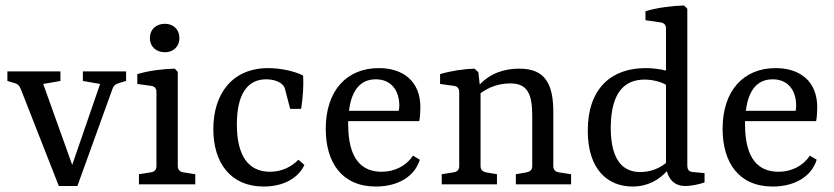

<svg xmlns="http://www.w3.org/2000/svg" viewBox="-20 -674 3050 702"><path d="M195 6H263L392 -351C396 -362 404 -367 414 -370L441 -378V-413H283V-378L346 -367L244 -71L138 -367L201 -378V-413H7V-378L34 -370C45 -367 51 -360 55 -351Z M630 -411 619 -423C577 -422 525 -416 482 -403V-367L533 -360C546 -358 552 -350 552 -338V-67C552 -54 545 -46 532 -44L488 -37V0H694V-37L650 -44C637 -46 630 -54 630 -67ZM636 -535C636 -566 614 -587 583 -587C550 -587 528 -566 528 -535C528 -504 550 -483 583 -483C614 -483 636 -504 636 -535Z M760 -202C760 -80 822 8 944 8C1016 8 1070 -22 1093 -71L1071 -90C1048 -66 1012 -46 967 -46C890 -46 846 -102 846 -219C846 -330 885 -384 953 -384C978 -384 998 -377 1010 -367C1020 -359 1022 -351 1025 -337L1041 -276H1081C1087 -314 1091 -361 1088 -398C1059 -413 1007 -425 961 -425C829 -425 760 -331 760 -202Z M1171 -203C1171 -80 1230 8 1354 8C1438 8 1497 -31 1515 -90L1490 -105C1466 -68 1423 -46 1376 -46C1305 -46 1253 -89 1253 -220C1253 -224 1253 -228 1253 -231H1513C1516 -247 1517 -268 1517 -282C1517 -376 1455 -425 1365 -425C1247 -425 1171 -342 1171 -203ZM1354 -384C1409 -384 1440 -345 1440 -287C1440 -280 1439 -276 1438 -269H1256C1266 -350 1302 -384 1354 -384Z M2068 0V-37L2023 -44C2011 -46 2003 -53 2003 -67V-264C2003 -365 1975 -423 1879 -423C1826 -423 1775 -408 1734 -365L1729 -410L1715 -423C1677 -422 1629 -415 1589 -403V-367L1640 -360C1653 -358 1659 -350 1659 -338V-67C1659 -54 1652 -46 1639 -44L1595 -37V0H1797V-37L1756 -44C1744 -47 1737 -54 1737 -67V-333C1769 -357 1806 -369 1846 -369C1909 -369 1926 -330 1926 -250V-67C1926 -52 1918 -47 1906 -44L1866 -37V0Z M2321 -45C2263 -45 2213 -81 2213 -208C2214 -342 2268 -383 2337 -383C2368 -383 2398 -374 2415 -364V-78C2390 -58 2358 -45 2321 -45ZM2293 8C2349 8 2390 -17 2418 -48C2427 -17 2446 6 2486 6C2509 6 2539 -1 2556 -7V-41L2514 -45C2501 -46 2493 -51 2493 -69V-642L2481 -654C2440 -653 2382 -646 2340 -633V-600L2396 -592C2408 -590 2415 -583 2415 -570V-416C2395 -421 2368 -425 2341 -425C2215 -425 2129 -351 2129 -196C2129 -52 2204 8 2293 8Z M2622 -203C2622 -80 2681 8 2805 8C2889 8 2948 -31 2966 -90L2941 -105C2917 -68 2874 -46 2827 -46C2756 -46 2704 -89 2704 -220C2704 -224 2704 -228 2704 -231H2964C2967 -247 2968 -268 2968 -282C2968 -376 2906 -425 2816 -425C2698 -425 2622 -342 2622 -203ZM2805 -384C2860 -384 2891 -345 2891 -287C2891 -280 2890 -276 2889 -269H2707C2717 -350 2753 -384 2805 -384Z"/></svg>

Font: Yrsa
Style: Regular
Weight: 400
Designer: Anna Giedrys (Yrsa+Rasa design), David Brezina (Yrsa art-direction, Rasa art-direction, design)
Foundry: Rosetta Type Foundry
Version: Version 1.001;PS 1.1;hotconv 1.0.88;makeotf.lib2.5.647800